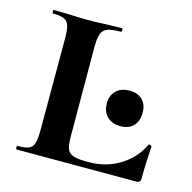

<svg xmlns="http://www.w3.org/2000/svg" viewBox="-77 -545 622 622"><g transform="rotate(15 234.0 -234.0)"><path d="M257 -21H268Q324 -21 370 -49Q416 -77 439 -125Q439 -127 442 -127Q445 -127 447.5 -125Q450 -123 450 -122Q446 -66 446 -15Q446 -7 442.5 -3.5Q439 0 430 0H30Q28 0 28 -6Q28 -12 30 -12Q56 -12 68 -17Q80 -22 84.5 -36.5Q89 -51 89 -81V-387Q89 -417 84.5 -431Q80 -445 68 -450.5Q56 -456 30 -456Q28 -456 28 -462Q28 -468 30 -468L79 -467Q121 -465 144 -465Q170 -465 212 -467L258 -468Q261 -468 261 -462Q261 -456 258 -456Q228 -456 213.5 -450.5Q199 -445 193.5 -430.5Q188 -416 188 -386L189 -85Q189 -58 194 -45Q199 -32 213.5 -26.5Q228 -21 257 -21ZM274 -221Q274 -247 290.5 -263Q307 -279 335 -279Q363 -279 378.5 -263.5Q394 -248 394 -221Q394 -192 378.5 -176Q363 -160 335 -160Q307 -160 290.5 -176.5Q274 -193 274 -221Z"/></g></svg>

Font: Cormorant Unicase
Style: Bold
Weight: 700
Designer: Christian Thalmann (Catharsis Fonts)
Foundry: Catharsis Fonts
Version: Version 4.000